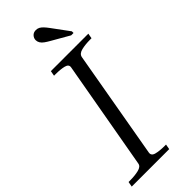

<svg xmlns="http://www.w3.org/2000/svg" viewBox="-305 -948 982 982"><g transform="rotate(-45 186.0 -456.5)"><path d="M95 -59 200 -651Q203 -670 179 -676Q155 -682 118 -682H108L113 -710H384L379 -682H369Q334 -682 307 -675.5Q280 -669 276 -649L173 -62Q169 -41 193 -34.5Q217 -28 254 -28H264L259 0H-12L-7 -28H3Q39 -28 65.5 -34.5Q92 -41 95 -59ZM316 -766H333V-778L266 -869Q255 -884 246 -893.5Q237 -903 228 -908Q219 -913 207 -913Q190 -913 180 -902Q170 -891 170 -877Q170 -866 176 -856Q182 -846 194 -837.5Q206 -829 222 -820Z"/></g></svg>

Font: Roboto Serif 120pt Expanded Light
Style: Italic
Weight: 300
Width: 7
Italic angle: -10°
Designer: Greg Gazdowicz
Foundry: Commercial Type
Version: Version 1.008